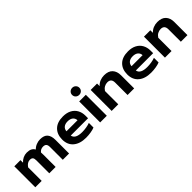

<svg xmlns="http://www.w3.org/2000/svg" viewBox="238 -1903 3106 3106"><g transform="rotate(-45 1790.5 -350.5)"><path d="M52 -480H193V-422Q224 -457 265 -476Q306 -495 350 -495Q405 -495 438 -477.5Q471 -460 490 -426Q521 -459 565.5 -477Q610 -495 654 -495Q746 -495 785.5 -448Q825 -401 825 -312V0H681V-291Q681 -337 663 -357Q645 -377 605 -377Q549 -377 515 -333Q517 -301 517 -281V0H372V-296Q372 -340 356.5 -358.5Q341 -377 303 -377Q244 -377 198 -310V0H52Z M905 -238Q905 -357 975.5 -426Q1046 -495 1177 -495Q1263 -495 1323 -463Q1383 -431 1414 -374.5Q1445 -318 1445 -247V-186H1049Q1065 -94 1221 -94Q1267 -94 1316 -102Q1365 -110 1401 -124V-18Q1366 -3 1311 6Q1256 15 1201 15Q1063 15 984 -51.5Q905 -118 905 -238ZM1302 -284Q1299 -332 1266 -358.5Q1233 -385 1175 -385Q1118 -385 1085 -358Q1052 -331 1049 -284Z M1529 -635Q1529 -669 1553 -692.5Q1577 -716 1612 -716Q1647 -716 1671 -692.5Q1695 -669 1695 -635Q1695 -600 1671 -577Q1647 -554 1612 -554Q1577 -554 1553 -577Q1529 -600 1529 -635ZM1536 -480H1688V0H1536Z M1799 -480H1945V-421Q1978 -458 2023.5 -476.5Q2069 -495 2119 -495Q2217 -495 2265.5 -442.5Q2314 -390 2314 -301V0H2163V-284Q2163 -377 2077 -377Q2039 -377 2006 -358.5Q1973 -340 1950 -304V0H1799Z M2394 -238Q2394 -357 2464.5 -426Q2535 -495 2666 -495Q2752 -495 2812 -463Q2872 -431 2903 -374.5Q2934 -318 2934 -247V-186H2538Q2554 -94 2710 -94Q2756 -94 2805 -102Q2854 -110 2890 -124V-18Q2855 -3 2800 6Q2745 15 2690 15Q2552 15 2473 -51.5Q2394 -118 2394 -238ZM2791 -284Q2788 -332 2755 -358.5Q2722 -385 2664 -385Q2607 -385 2574 -358Q2541 -331 2538 -284Z M3018 -480H3164V-421Q3197 -458 3242.5 -476.5Q3288 -495 3338 -495Q3436 -495 3484.5 -442.5Q3533 -390 3533 -301V0H3382V-284Q3382 -377 3296 -377Q3258 -377 3225 -358.5Q3192 -340 3169 -304V0H3018Z"/></g></svg>

Font: Prompt SemiBold
Style: Regular
Weight: 600
Designer: Katatrad Team
Foundry: CadsonDemak
Version: Version 1.000